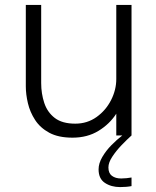

<svg xmlns="http://www.w3.org/2000/svg" viewBox="-20 -551 635 781"><path d="M275 9Q217.5 9 180.5 -11Q143.5 -31 122.8 -63Q102 -95 93.5 -131.2Q85 -167.5 85 -199.5V-531H147.5V-213Q147.5 -170.5 160 -132.5Q172.5 -94.5 202.8 -71.2Q233 -48 286 -48Q335 -48 372.8 -75Q410.5 -102 431.8 -143.8Q453 -185.5 453 -229.5V-531H515V0H453V-88.5Q426 -46.5 380.8 -18.8Q335.5 9 275 9ZM515 171V206Q505.5 208 493 209Q480.5 210 468.5 210Q432.5 210 406.8 193Q381 176 381 138Q381 113.5 396 87.8Q411 62 433.5 39.2Q456 16.5 477.5 0H515Q496 17 474 40Q452 63 436.5 86.8Q421 110.5 421 130Q421 153.5 435.2 164.2Q449.5 175 473 175Q483 175 494.8 173.8Q506.5 172.5 515 171Z"/></svg>

Font: Epilogue Light
Style: Regular
Weight: 300
Designer: Tyler Finck
Foundry: Etcetera Type Co
Version: Version 2.111; ttfautohint (v1.8.3)